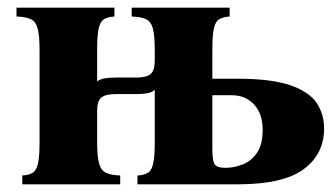

<svg xmlns="http://www.w3.org/2000/svg" viewBox="-20 -480 869 500"><path d="M597 -275Q687 -275 736 -258Q785 -241 804.5 -212Q824 -183 824 -145Q824 -79 771 -39.5Q718 0 599 0H338V-23Q355 -24 365 -30Q375 -36 379 -54.5Q383 -73 383 -110V-246Q375 -239 363 -237Q351 -235 336 -235H282Q255 -235 244 -226Q233 -217 233 -191V-110Q233 -73 238 -54.5Q243 -36 256 -30Q269 -24 293 -23V0H38V-23Q55 -24 65 -30Q75 -36 79 -54.5Q83 -73 83 -110V-350Q83 -388 78 -406Q73 -424 60.5 -430Q48 -436 23 -437V-460H278V-437Q261 -436 251 -430Q241 -424 237 -406Q233 -388 233 -350V-268Q241 -274 252.5 -276Q264 -278 280 -278H334Q361 -278 372 -287Q383 -296 383 -323V-350Q383 -388 378 -406Q373 -424 360.5 -430Q348 -436 323 -437V-460H578V-437Q561 -436 551 -430Q541 -424 537 -406Q533 -388 533 -350V-275ZM533 -91Q533 -67 537.5 -55Q542 -43 567 -43Q590 -43 612.5 -52Q635 -61 649.5 -82.5Q664 -104 664 -142Q664 -184 641.5 -208Q619 -232 584 -232H533Z"/></svg>

Font: Bona Nova SC
Style: Bold
Weight: 700
Designer: Mateusz Machalski
Foundry: Capitalics
Version: Version 4.001; ttfautohint (v1.8.4.7-5d5b)